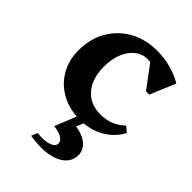

<svg xmlns="http://www.w3.org/2000/svg" viewBox="-219 -610 963 963"><g transform="rotate(45 263.0 -128.0)"><path d="M291 14Q217 14 160 -16.5Q103 -47 70.5 -102Q38 -157 38 -227Q38 -310 74 -372.5Q110 -435 173.5 -470.5Q237 -506 319 -506Q370 -506 417.5 -493Q465 -480 503 -457L446 -322H423L310 -473H396V-408Q366 -442 315 -442Q277 -442 248 -418.5Q219 -395 202.5 -354.5Q186 -314 186 -261Q186 -176 228 -127Q270 -78 343 -78Q421 -78 474 -130L503 -106Q473 -50 417 -18Q361 14 291 14ZM173 243 187 210Q236 216 267 205.5Q298 195 298 173Q298 156 277.5 143.5Q257 131 221 127L277 -12H325L300 51Q351 58 380.5 83Q410 108 410 143Q410 185 379.5 211.5Q349 238 296 246.5Q243 255 173 243Z"/></g></svg>

Font: Platypi Light SemiBold
Style: Regular
Weight: 600
Version: Version 1.200